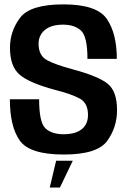

<svg xmlns="http://www.w3.org/2000/svg" viewBox="-20 -701 592 876"><path d="M207 154.5H253.5L312 32.5H236ZM271 4Q424 4 469 -58Q514 -120 514 -198.5Q514 -284.5 471.2 -319Q428.5 -353.5 309 -385.5Q234 -405.5 195 -426.2Q156 -447 156 -501Q156 -540.5 185 -564.5Q214 -588.5 268 -588.5Q320 -588.5 349.5 -561.5Q379 -534.5 379 -432.5H513Q513 -548 467.5 -614.5Q422 -681 269.5 -681Q117.5 -681 71.5 -619.8Q25.5 -558.5 25.5 -483Q25.5 -398.5 69 -360.8Q112.5 -323 229 -291.5Q304.5 -272.5 343 -251.8Q381.5 -231 381.5 -177Q381.5 -134 352.5 -111.2Q323.5 -88.5 270 -88.5Q216.5 -88.5 187.5 -115.2Q158.5 -142 158.5 -248H25Q25 -124 70 -60Q115 4 271 4Z"/></svg>

Font: Anybody SemiCondensed SemiBold
Style: Regular
Weight: 600
Width: 4
Version: Version 1.113;gftools[0.9.25]